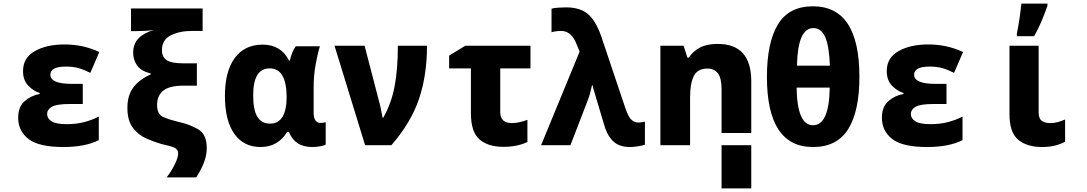

<svg xmlns="http://www.w3.org/2000/svg" viewBox="-20 -807 6040 1067"><path d="M332 10Q453 10 529 -28V-159Q492 -140 448 -128.5Q404 -117 351 -117Q291 -117 266.5 -133Q242 -149 242 -173Q242 -199 269 -214Q296 -229 368 -229H440V-341H378Q260 -341 260 -392Q260 -437 347 -437Q388 -437 418.5 -428Q449 -419 482 -402L532 -518Q442 -560 339 -560Q239 -560 173.5 -523Q108 -486 108 -412Q108 -362 136 -332Q164 -302 201 -290V-285Q152 -276 116.5 -244.5Q81 -213 81 -153Q81 -79 138.5 -34.5Q196 10 332 10Z M906 179H1070Q1098 137 1113.5 96Q1129 55 1129 15Q1129 -61 1081 -88.5Q1033 -116 983 -127Q915 -143 884 -158.5Q853 -174 853 -224Q853 -276 887.5 -303.5Q922 -331 1000 -331H1074V-455H1000Q932 -455 906 -473Q880 -491 880 -528Q880 -586 929 -610.5Q978 -635 1044 -635H1106V-760H708V-634H731Q788 -634 835 -640Q782 -626 751 -595Q720 -564 720 -514Q720 -476 741 -444.5Q762 -413 818 -398V-394Q754 -365 721 -321Q688 -277 688 -208Q688 -136 719 -96Q750 -56 794 -37Q838 -18 876 -7Q926 4 948 13Q970 22 970 46Q970 68 951.5 106Q933 144 906 179Z M1428 10Q1525 10 1576 -74H1586Q1618 10 1715 10Q1740 10 1762 5.5Q1784 1 1790 -3V-128Q1778 -124 1761 -124Q1723 -124 1723 -182V-322Q1723 -387 1734 -448.5Q1745 -510 1758 -550H1624Q1613 -536 1604.5 -515Q1596 -494 1591 -471H1586Q1541 -559 1440 -559Q1339 -559 1284.5 -484.5Q1230 -410 1230 -275Q1230 -137 1282 -63.5Q1334 10 1428 10ZM1387 -278Q1387 -427 1479 -427Q1571 -427 1573 -271Q1573 -120 1481 -120Q1434 -120 1410.5 -157.5Q1387 -195 1387 -278Z M2009 0H2155Q2265 -127 2309 -258.5Q2353 -390 2353 -553H2191Q2191 -420 2172.5 -325Q2154 -230 2110 -153H2106Q2103 -166 2100 -184Q2097 -202 2093 -219L2006 -553H1839Z M2778 9Q2855 9 2911 -18V-141Q2862 -123 2825 -123Q2760 -123 2760 -184V-427H2928V-553H2566L2476 -498V-427H2597V-177Q2597 -74 2644.5 -32.5Q2692 9 2778 9Z M3481 10Q3500 10 3525.5 6Q3551 2 3564 -3V-131Q3542 -126 3528 -126Q3507 -126 3490.5 -140Q3474 -154 3457 -201L3329 -582Q3298 -681 3253.5 -723.5Q3209 -766 3126 -766Q3106 -766 3083 -764.5Q3060 -763 3045 -759V-628Q3069 -635 3099 -635Q3157 -635 3186 -557L3201 -520L2987 0H3150L3245 -246Q3252 -263 3258.5 -286.5Q3265 -310 3270 -333H3273Q3277 -314 3283 -296Q3289 -278 3296 -252L3337 -115Q3352 -58 3385.5 -24Q3419 10 3481 10Z M3990 240V-68H4155V240ZM3650 0H3815V-264Q3815 -346 3836.5 -386Q3858 -426 3911 -426Q3950 -426 3970 -399Q3990 -372 3990 -310V0H4155V-356Q4155 -563 3968 -563Q3909 -563 3870.5 -543Q3832 -523 3808 -487H3800L3779 -553H3650Z M4498 10Q4632 10 4694 -90Q4756 -190 4756 -380Q4756 -772 4498 -772Q4364 -772 4303 -671Q4242 -570 4242 -380Q4242 10 4498 10ZM4409 -442Q4413 -651 4500 -651Q4544 -651 4566 -601Q4588 -551 4592 -442ZM4498 -111Q4410 -111 4407 -320H4591Q4588 -111 4498 -111Z M5132 10Q5253 10 5329 -28V-159Q5292 -140 5248 -128.5Q5204 -117 5151 -117Q5091 -117 5066.5 -133Q5042 -149 5042 -173Q5042 -199 5069 -214Q5096 -229 5168 -229H5240V-341H5178Q5060 -341 5060 -392Q5060 -437 5147 -437Q5188 -437 5218.5 -428Q5249 -419 5282 -402L5332 -518Q5242 -560 5139 -560Q5039 -560 4973.5 -523Q4908 -486 4908 -412Q4908 -362 4936 -332Q4964 -302 5001 -290V-285Q4952 -276 4916.5 -244.5Q4881 -213 4881 -153Q4881 -79 4938.5 -34.5Q4996 10 5132 10Z M5771 10Q5812 10 5843 2Q5874 -6 5899 -19V-143Q5876 -133 5857 -128Q5838 -123 5815 -123Q5787 -123 5769.5 -135.5Q5752 -148 5752 -183V-553H5590V-172Q5590 -70 5639 -30Q5688 10 5771 10ZM5631 -606H5727Q5752 -650 5769.5 -692.5Q5787 -735 5801 -775V-787H5656Q5653 -755 5645.5 -703Q5638 -651 5631 -621Z"/></svg>

Font: Noto Sans Mono Extra
Style: Regular
Weight: 800
Designer: Monotype Design Team
Foundry: Monotype Imaging Inc.
Version: Version 1.900